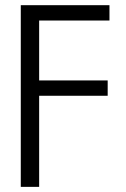

<svg xmlns="http://www.w3.org/2000/svg" viewBox="-20 -520 486 740"><path d="M60.1 -500H401.9V-440.9H130.9V-210H395V-150.9H130.9V200.2H60.1Z"/></svg>

Font: LT Superior
Style: Regular
Weight: 400
Designer: Daniel Lyons
Foundry: LyonsType
Version: Version 1.000